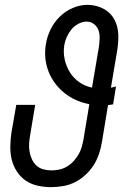

<svg xmlns="http://www.w3.org/2000/svg" viewBox="-20 -763 515 791"><path d="M191 8Q162 8 135 2Q108 -4 86 -19Q64 -34 49.5 -56.5Q35 -79 28.5 -105Q22 -131 22.5 -159.5Q23 -188 27 -216L47 -331H125L104 -205Q101 -188 100 -170.5Q99 -153 102 -137Q105 -121 112 -106Q119 -91 130.5 -80.5Q142 -70 158.5 -65.5Q175 -61 192 -61Q208 -61 224.5 -64.5Q241 -68 256 -77Q271 -86 283 -99Q295 -112 303.5 -126.5Q312 -141 316.5 -157Q321 -173 324 -189L348 -334Q320 -339 294 -350.5Q268 -362 246 -379.5Q224 -397 207.5 -419Q191 -441 180.5 -467Q170 -493 167 -522.5Q164 -552 169 -581Q174 -612 188 -641Q202 -670 225.5 -693.5Q249 -717 279.5 -730Q310 -743 340 -743Q362 -743 383 -736.5Q404 -730 420.5 -718Q437 -706 448 -688Q459 -670 463.5 -649.5Q468 -629 467.5 -606.5Q467 -584 464 -562L437 -402Q442 -403 447.5 -404Q453 -405 458 -407L446 -333Q441 -332 436 -331.5Q431 -331 425 -330L400 -178Q396 -154 388 -129.5Q380 -105 366 -83Q352 -61 332 -42.5Q312 -24 289 -12.5Q266 -1 240.5 3.5Q215 8 191 8ZM359 -402 388 -573Q390 -590 390.5 -607Q391 -624 385.5 -639Q380 -654 367 -664Q354 -674 337 -674Q320 -674 303 -665Q286 -656 274.5 -642Q263 -628 255.5 -611.5Q248 -595 245 -578Q240 -548 246.5 -518.5Q253 -489 268 -465Q283 -441 306.5 -424.5Q330 -408 359 -402Z"/></svg>

Font: Iosevka QP
Style: Italic
Weight: 400
Italic angle: -9°
Designer: Belleve Invis
Foundry: Belleve Invis
Version: Version 20.0.0; ttfautohint (v1.8.4)